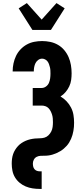

<svg xmlns="http://www.w3.org/2000/svg" viewBox="-20 -1009 540 1244"><path d="M190 -815 101 -955 154 -989 250 -882 346 -989 399 -955 310 -815ZM237 215Q214 215 191 211.5Q168 208 146.5 199Q125 190 107 175Q89 160 77 140Q65 120 60.5 97Q56 74 56 51Q56 35 58 19.5Q60 4 65 -10.5Q70 -25 78 -38Q86 -51 96.5 -62.5Q107 -74 120 -82.5Q133 -91 147 -97Q161 -103 176 -106.5Q191 -110 206.5 -111.5Q222 -113 237.5 -113Q253 -113 267.5 -117Q282 -121 293.5 -132Q305 -143 312 -157Q319 -171 321 -186.5Q323 -202 323 -217Q323 -229 322 -241.5Q321 -254 317.5 -265.5Q314 -277 308.5 -288Q303 -299 294.5 -308Q286 -317 274 -321Q262 -325 250 -325H192V-439H250Q265 -439 278 -448.5Q291 -458 297 -472Q303 -486 305 -501.5Q307 -517 307 -532Q307 -542 306.5 -552.5Q306 -563 303.5 -573Q301 -583 297.5 -593Q294 -603 288 -611Q282 -619 272.5 -624Q263 -629 253 -629Q239 -629 227.5 -620.5Q216 -612 210 -600Q204 -588 201.5 -574Q199 -560 199 -547V-546H62V-547Q62 -573 67.5 -598.5Q73 -624 84 -647Q95 -670 113 -689Q131 -708 153.5 -720.5Q176 -733 201.5 -738Q227 -743 253 -743Q279 -743 305.5 -737.5Q332 -732 355.5 -718.5Q379 -705 396.5 -684Q414 -663 424.5 -638.5Q435 -614 439.5 -587.5Q444 -561 444 -534Q444 -512 441 -490.5Q438 -469 428.5 -449Q419 -429 404.5 -412Q390 -395 372 -384Q394 -371 411.5 -352.5Q429 -334 440.5 -311.5Q452 -289 456 -264Q460 -239 460 -214Q460 -200 459 -187Q458 -174 455.5 -160.5Q453 -147 449.5 -134.5Q446 -122 440.5 -109.5Q435 -97 428 -85.5Q421 -74 412 -64Q403 -54 393 -45.5Q383 -37 371.5 -30Q360 -23 347.5 -17.5Q335 -12 322.5 -8Q310 -4 296.5 -2Q283 0 270 0Q257 0 243.5 0.5Q230 1 218 7Q206 13 199.5 25Q193 37 193 50Q193 60 195 69.5Q197 79 203 86.5Q209 94 218 97.5Q227 101 237 101H250V215Z"/></svg>

Font: Iosevka SS18 Heavy
Style: Regular
Weight: 900
Monospace: yes
Designer: Belleve Invis
Foundry: Belleve Invis
Version: Version 25.1.1; ttfautohint (v1.8.4)